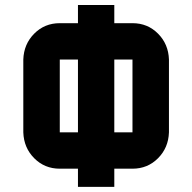

<svg xmlns="http://www.w3.org/2000/svg" viewBox="-20 -728 749 748"><path d="M283.7 -212.4V-496.1H212.9V-212.4ZM496.1 -212.4V-496.1H425.3V-212.4ZM496.1 -637.7Q555.2 -637.7 595.7 -596.9Q636.2 -556.2 638.2 -496.1V-212.4Q636.2 -152.3 595.7 -111.6Q555.2 -70.8 496.1 -70.8H425.3V0H283.7V-70.8H212.9Q153.8 -70.8 113.3 -111.6Q72.8 -152.3 70.8 -212.4V-496.1Q72.8 -556.2 113.3 -596.9Q153.8 -637.7 212.9 -637.7H283.7V-708.5H425.3V-637.7Z"/></svg>

Font: Blazma
Style: Regular
Weight: 400
Designer: GGBotNet
Version: 1.00